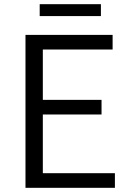

<svg xmlns="http://www.w3.org/2000/svg" viewBox="-20 -899 624 919"><path d="M102 0H530V-70H185V-351H466V-421H185V-662H519V-732H102ZM170 -822H463V-879H170Z"/></svg>

Font: Noto Sans CJK JP DemiLight
Style: Regular
Weight: 350
Designer: Ryoko NISHIZUKA (kana & ideographs); Paul D. Hunt (Latin, Greek & Cyrillic); Wenlong ZHANG (bopomofo); Sandoll Communica
Foundry: Adobe Systems Incorporated
Version: Version 1.004;PS 1.004;hotconv 1.0.82;makeotf.lib2.5.63406